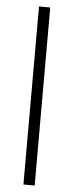

<svg xmlns="http://www.w3.org/2000/svg" viewBox="-56 -838 334 868"><g transform="rotate(5 110.5 -404.0)"><path d="M85 -808H136V0H85Z"/></g></svg>

Font: Encode Sans Normal
Style: ExtraLight
Weight: 200
Designer: Pablo Impallari, Andres Torresi
Foundry: Pablo Impallari, Andres Torresi
Version: Version 1.000; ttfautohint (v1.00) -l 8 -r 50 -G 200 -x 14 -